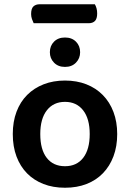

<svg xmlns="http://www.w3.org/2000/svg" viewBox="-20 -866 610 901"><path d="M138 -757Q134 -765 130 -776.5Q126 -788 126 -800Q126 -826 137 -836Q148 -846 166 -846H425Q430 -838 433 -827Q436 -816 436 -803Q436 -778 425.5 -767.5Q415 -757 396 -757ZM530 -237Q530 -179 512.5 -132.5Q495 -86 463 -53Q431 -20 386 -2.5Q341 15 285 15Q229 15 184 -2.5Q139 -20 107 -52.5Q75 -85 57.5 -131.5Q40 -178 40 -237Q40 -295 57.5 -341.5Q75 -388 107.5 -420.5Q140 -453 185 -470.5Q230 -488 285 -488Q340 -488 385 -470.5Q430 -453 462.5 -420Q495 -387 512.5 -340.5Q530 -294 530 -237ZM285 -388Q231 -388 200 -348.5Q169 -309 169 -237Q169 -164 199.5 -125Q230 -86 285 -86Q340 -86 370.5 -125.5Q401 -165 401 -237Q401 -309 370 -348.5Q339 -388 285 -388ZM356 -621Q356 -592 336.5 -572Q317 -552 285 -552Q253 -552 233.5 -572Q214 -592 214 -621Q214 -651 233.5 -670.5Q253 -690 285 -690Q317 -690 336.5 -670.5Q356 -651 356 -621Z"/></svg>

Font: Baloo Tammudu 2 SemiBold
Style: Regular
Weight: 600
Designer: Maithili Shingre, Omkar Shende and Ek Type
Foundry: Ek Type
Version: Version 1.640;hotconv 1.0.111;makeotfexe 2.5.65597; ttfautoh